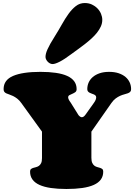

<svg xmlns="http://www.w3.org/2000/svg" viewBox="-20 -1255 891 1275"><path d="M420.9 0Q362.8 0 317.9 -6.6Q272.9 -13.2 242.2 -27.1Q211.4 -41 195.6 -63Q179.7 -85 179.7 -115.2Q179.7 -127 185.5 -132.1Q191.4 -137.2 200.2 -139.9Q209 -142.6 219.2 -145Q229.5 -147.5 238.3 -153.6Q247.1 -159.7 252.9 -171.4Q258.8 -183.1 258.8 -205.1V-380.9L121.6 -570.8Q108.4 -589.4 94.2 -600.1Q80.1 -610.8 67.1 -617.2Q54.2 -623.5 42.7 -627.2Q31.2 -630.9 22.5 -634.8Q13.7 -638.7 8.8 -645Q3.9 -651.4 3.9 -663.1Q3.9 -723.6 66.7 -750.7Q129.4 -777.8 248.5 -777.8Q306.2 -777.8 351.1 -771.2Q396 -764.6 426.5 -750.7Q457 -736.8 472.9 -715.1Q488.8 -693.4 488.8 -663.1Q488.8 -649.4 480 -643.1Q471.2 -636.7 460.7 -632.3Q450.2 -627.9 441.4 -623.3Q432.6 -618.7 432.6 -608.4Q432.6 -602.5 436.5 -594Q440.4 -585.4 449.7 -573.2L501.5 -490.2Q513.2 -476.6 523.4 -476.6Q530.8 -476.6 537.1 -481.9Q543.5 -487.3 548.8 -495.1L604.5 -573.2Q612.8 -585 615.7 -593.5Q618.7 -602.1 618.7 -608.4Q618.7 -616.2 614.3 -620.6Q609.9 -625 603.3 -627.9Q596.7 -630.9 589.1 -633.3Q581.5 -635.7 575 -639.2Q568.4 -642.6 564 -648.2Q559.6 -653.8 559.6 -663.1Q559.6 -686.5 568.8 -707.3Q578.1 -728 596.4 -743.7Q614.7 -759.3 641.8 -768.6Q668.9 -777.8 704.6 -777.8Q740.7 -777.8 768.1 -768.6Q795.4 -759.3 813.7 -743.7Q832 -728 841.3 -707.3Q850.6 -686.5 850.6 -663.1Q850.6 -651.4 844.7 -645.3Q838.9 -639.2 828.6 -635.5Q818.4 -631.8 805.2 -628.4Q792 -625 777.6 -618.7Q763.2 -612.3 748 -601.1Q732.9 -589.8 719.7 -570.8L586.9 -380.9V-207Q586.9 -185.1 592.8 -172.9Q598.6 -160.6 607.4 -154.3Q616.2 -147.9 626.2 -145.5Q636.2 -143.1 645 -140.1Q653.8 -137.2 659.7 -132.1Q665.5 -127 665.5 -115.2Q665.5 -85 649.7 -63Q633.8 -41 602.8 -27.1Q571.8 -13.2 526.1 -6.6Q480.5 0 420.9 0ZM282.2 -877Q282.2 -887.2 285.2 -899.2Q288.1 -911.1 295.4 -927.5Q302.7 -943.8 314.9 -965.8Q327.1 -987.8 346.2 -1017.6Q369.6 -1054.7 391.1 -1093.3Q412.6 -1131.8 435.3 -1163.3Q458 -1194.8 483.9 -1214.8Q509.8 -1234.9 543 -1234.9Q569.3 -1234.9 590.6 -1224.9Q611.8 -1214.8 627.2 -1199Q642.6 -1183.1 650.9 -1163.1Q659.2 -1143.1 659.2 -1123Q659.2 -1100.6 649.7 -1079.3Q640.1 -1058.1 624 -1037.8Q607.9 -1017.6 587.2 -998.8Q566.4 -980 543.9 -962.4Q521.5 -944.8 499.3 -929Q477.1 -913.1 458 -898.9Q408.7 -861.8 377.4 -845.7Q346.2 -829.6 329.1 -829.6Q320.3 -829.6 311.8 -834Q303.2 -838.4 296.6 -845.5Q290 -852.5 286.1 -860.8Q282.2 -869.1 282.2 -877Z"/></svg>

Font: Corben
Style: Bold
Weight: 700
Designer: vernon adams
Foundry: vernon adams
Version: Version 1.101; ttfautohint (v1.6)